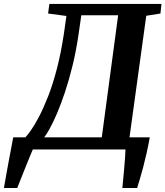

<svg xmlns="http://www.w3.org/2000/svg" viewBox="-82 -763 844 980"><path d="M-62 196.5Q-56 161.5 -49 122.8Q-42 84 -35.2 47.5Q-28.5 11 -22.8 -18Q-17 -47 -14.5 -62H47.5Q58 -72.5 76.5 -98.8Q95 -125 117.5 -168Q140 -211 163.8 -271.5Q187.5 -332 208.2 -411.5Q229 -491 244 -590L257 -681.5L163.5 -694L170 -743H742L737 -694L664.5 -682.5L579 -62H682.5Q675 -20 666.2 19Q657.5 58 648.5 91.8Q639.5 125.5 631.5 152Q623.5 178.5 618 196.5H542.5Q544.5 178 546.8 152.2Q549 126.5 551.8 98Q554.5 69.5 556.2 43.8Q558 18 558.5 0H85.5Q81.5 8.5 71 34.2Q60.5 60 47.5 92.2Q34.5 124.5 23.2 153.2Q12 182 6 196.5ZM143.5 -62H437.5L521 -685H333L318.5 -584.5Q306 -500 288 -426.8Q270 -353.5 249.5 -292.2Q229 -231 209 -184.2Q189 -137.5 171.8 -106.5Q154.5 -75.5 143.5 -62Z"/></svg>

Font: Merriweather 20pt
Style: Bold Italic
Weight: 700
Italic angle: -7.8°
Version: Version 2.101